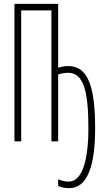

<svg xmlns="http://www.w3.org/2000/svg" viewBox="-20 -734 540 997"><path d="M340 243C433 243 474 128 474 -66C474 -283 438 -391 334 -391C318 -391 298 -388 282 -382V-714H55V0H90V-680H247V0H282V-347C296 -352 314 -356 334 -356C411 -356 439 -268 439 -70C439 101 406 209 337 209C315 209 301 204 282 197V232C299 239 314 243 340 243Z"/></svg>

Font: Noto Sans Mono ExtraCondensed ExtraLight
Style: Regular
Weight: 200
Width: 2
Designer: Monotype Design Team
Foundry: Monotype Imaging Inc.
Version: Version 2.014